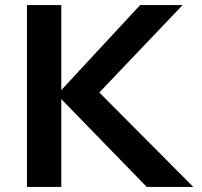

<svg xmlns="http://www.w3.org/2000/svg" viewBox="-20 -735 793 755"><path d="M221 0H86V-715H221ZM740 0H557L196 -371H212L531 -715H698L357 -357V-385Z"/></svg>

Font: Wix Madefor Display
Style: Bold
Weight: 700
Designer: Dalton Maag Ltd
Foundry: Dalton Maag Ltd
Version: Version 3.100